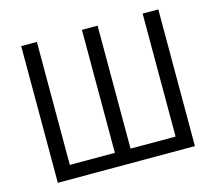

<svg xmlns="http://www.w3.org/2000/svg" viewBox="-100 -823 1066 947"><g transform="rotate(-15 433.0 -349.0)"><path d="M83 0V-698H163V-70H393V-698H473V-70H703V-698H783V0Z"/></g></svg>

Font: IBM Plex Sans Condensed
Style: Regular
Weight: 400
Width: 3
Designer: Mike Abbink, Paul van der Laan, Pieter van Rosmalen
Foundry: Bold Monday
Version: Version 3.201